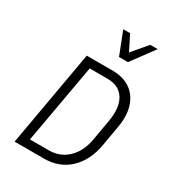

<svg xmlns="http://www.w3.org/2000/svg" viewBox="-218 -1057 1073 1181"><g transform="rotate(30 318.5 -466.5)"><path d="M72 0 192 -680H374Q452 -680 502.5 -644.5Q553 -609 573 -545.5Q593 -482 578 -397L553 -254Q533 -137 461.5 -68.5Q390 0 279 0ZM373 -621H247L147 -59H280Q360 -59 414.5 -111Q469 -163 485 -254L510 -397Q529 -503 492.5 -562Q456 -621 373 -621ZM550 -933 431 -772H368L305 -933H354L407 -827L497 -933Z"/></g></svg>

Font: Inria Sans Light
Style: Italic
Weight: 300
Italic angle: -10°
Designer: Black Foundry Team
Foundry: Black Foundry
Version: Version 1.2; ttfautohint (v1.8.3)